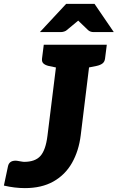

<svg xmlns="http://www.w3.org/2000/svg" viewBox="-50 -959 605 987"><path d="M78 8Q26 8 -30 -5L-9 -104Q-3 -133 30 -133Q35 -133 37.5 -132.5Q40 -132 52 -130Q63 -128 67.5 -127.5Q72 -127 74 -127Q131 -127 158 -157.5Q185 -188 194 -261L252 -729H422L365 -264Q355 -183 320 -121.5Q285 -60 224.5 -26Q164 8 78 8ZM272 -729 243 -611 200 -620Q183 -624 173.5 -632.5Q164 -641 166 -658L175 -729ZM499 -729 490 -658Q488 -641 476.5 -632.5Q465 -624 446 -620L401 -611L402 -729ZM155 -794 290 -939H436L535 -794H432Q414 -794 403 -804L352 -853L293 -804Q289 -800 280 -797Q271 -794 262 -794Z"/></svg>

Font: Aleo Black
Style: Italic
Weight: 900
Italic angle: -7°
Designer: Alessio Laiso
Foundry: Alessio Laiso
Version: Version 2.001;gftools[0.9.29]